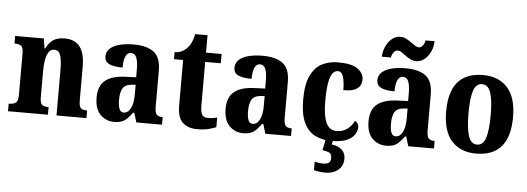

<svg xmlns="http://www.w3.org/2000/svg" viewBox="-59 -946 3739 1361"><g transform="rotate(5 1811.0 -265.0)"><path d="M14 0V-54H18Q48 -54 64.5 -66Q81 -78 81 -123V-417Q81 -459 66 -470.5Q51 -482 22 -482H18V-536H222L233 -466H238Q257 -506 287 -527.5Q317 -549 371 -549Q441 -549 477.5 -503.5Q514 -458 514 -356V-125Q514 -79 526.5 -66.5Q539 -54 568 -54H572V0H359V-327Q359 -391 347.5 -427Q336 -463 303 -463Q278 -463 263.5 -441Q249 -419 243 -383.5Q237 -348 237 -308V-119Q237 -77 251.5 -65.5Q266 -54 295 -54H298V0Z M769 10Q712 10 671.5 -30Q631 -70 631 -153Q631 -235 679.5 -274Q728 -313 826 -316L898 -319V-374Q898 -429 886.5 -458Q875 -487 847 -487Q821 -487 808.5 -458.5Q796 -430 796 -379Q731 -379 699.5 -395Q668 -411 668 -447Q668 -482 694 -505Q720 -528 763.5 -538.5Q807 -549 859 -549Q956 -549 1005 -511Q1054 -473 1054 -379V-125Q1054 -84 1065.5 -69Q1077 -54 1107 -54H1110V0H927L907 -67H898Q878 -40 861 -23Q844 -6 822.5 2Q801 10 769 10ZM831 -62Q862 -62 880.5 -97.5Q899 -133 899 -191V-266L867 -263Q824 -259 807.5 -231Q791 -203 791 -149Q791 -107 800.5 -84.5Q810 -62 831 -62Z M1361 10Q1295 10 1257 -25Q1219 -60 1219 -148V-470H1154V-520Q1189 -521 1212 -535Q1235 -549 1248 -565Q1260 -579 1271 -602.5Q1282 -626 1288 -660H1376V-536H1487V-470H1376V-161Q1376 -116 1387 -96Q1398 -76 1429 -76Q1466 -76 1495 -85V-16Q1480 -9 1446 0.5Q1412 10 1361 10Z M1687 10Q1630 10 1589.5 -30Q1549 -70 1549 -153Q1549 -235 1597.5 -274Q1646 -313 1744 -316L1816 -319V-374Q1816 -429 1804.5 -458Q1793 -487 1765 -487Q1739 -487 1726.5 -458.5Q1714 -430 1714 -379Q1649 -379 1617.5 -395Q1586 -411 1586 -447Q1586 -482 1612 -505Q1638 -528 1681.5 -538.5Q1725 -549 1777 -549Q1874 -549 1923 -511Q1972 -473 1972 -379V-125Q1972 -84 1983.5 -69Q1995 -54 2025 -54H2028V0H1845L1825 -67H1816Q1796 -40 1779 -23Q1762 -6 1740.5 2Q1719 10 1687 10ZM1749 -62Q1780 -62 1798.5 -97.5Q1817 -133 1817 -191V-266L1785 -263Q1742 -259 1725.5 -231Q1709 -203 1709 -149Q1709 -107 1718.5 -84.5Q1728 -62 1749 -62Z M2317 10Q2249 10 2198 -16Q2147 -42 2119 -102.5Q2091 -163 2091 -266Q2091 -374 2121 -436Q2151 -498 2201.5 -523.5Q2252 -549 2315 -549Q2414 -549 2456 -517.5Q2498 -486 2498 -444Q2498 -423 2488.5 -402.5Q2479 -382 2451.5 -369Q2424 -356 2369 -356Q2369 -409 2358.5 -448Q2348 -487 2319 -487Q2298 -487 2282 -467.5Q2266 -448 2257 -400Q2248 -352 2248 -267Q2248 -166 2271 -114.5Q2294 -63 2346 -63Q2391 -63 2423 -87.5Q2455 -112 2470 -147Q2497 -132 2497 -102Q2497 -77 2480.5 -51Q2464 -25 2424.5 -7.5Q2385 10 2317 10ZM2290 238Q2277 238 2252 235Q2227 232 2211 227V167Q2245 175 2270 175Q2296 175 2310.5 166Q2325 157 2325 130Q2325 101 2306 92.5Q2287 84 2259 81L2277 -9H2330L2321 35Q2364 39 2391.5 63Q2419 87 2419 127Q2419 180 2382.5 209Q2346 238 2290 238Z M2704 10Q2647 10 2606.5 -30Q2566 -70 2566 -153Q2566 -235 2614.5 -274Q2663 -313 2761 -316L2833 -319V-374Q2833 -429 2821.5 -458Q2810 -487 2782 -487Q2756 -487 2743.5 -458.5Q2731 -430 2731 -379Q2666 -379 2634.5 -395Q2603 -411 2603 -447Q2603 -482 2629 -505Q2655 -528 2698.5 -538.5Q2742 -549 2794 -549Q2891 -549 2940 -511Q2989 -473 2989 -379V-125Q2989 -84 3000.5 -69Q3012 -54 3042 -54H3045V0H2862L2842 -67H2833Q2813 -40 2796 -23Q2779 -6 2757.5 2Q2736 10 2704 10ZM2766 -62Q2797 -62 2815.5 -97.5Q2834 -133 2834 -191V-266L2802 -263Q2759 -259 2742.5 -231Q2726 -203 2726 -149Q2726 -107 2735.5 -84.5Q2745 -62 2766 -62ZM2866 -606Q2843 -606 2823.5 -615.5Q2804 -625 2788 -637.5Q2772 -650 2757.5 -659.5Q2743 -669 2728 -669Q2711 -669 2699.5 -652.5Q2688 -636 2685 -616H2620Q2622 -658 2638.5 -692Q2655 -726 2681 -747Q2707 -768 2739 -768Q2762 -768 2781 -758Q2800 -748 2816.5 -736Q2833 -724 2847.5 -714.5Q2862 -705 2876 -705Q2891 -705 2903.5 -721Q2916 -737 2919 -758H2983Q2982 -716 2965.5 -681.5Q2949 -647 2923 -626.5Q2897 -606 2866 -606Z M3344 10Q3234 10 3171 -59.5Q3108 -129 3108 -270Q3108 -411 3168.5 -480Q3229 -549 3347 -549Q3457 -549 3520.5 -480Q3584 -411 3584 -270Q3584 10 3344 10ZM3346 -54Q3390 -54 3407.5 -109Q3425 -164 3425 -270Q3425 -376 3407 -430Q3389 -484 3345 -484Q3302 -484 3284.5 -430Q3267 -376 3267 -270Q3267 -164 3285 -109Q3303 -54 3346 -54Z"/></g></svg>

Font: Noto Serif Tamil Condensed ExtraBold
Style: Italic
Weight: 800
Width: 3
Italic angle: -12°
Designer: Indian Type Foundry, Tom Grace, and the Monotype Design Team
Foundry: Monotype Imaging Inc.
Version: Version 2.003; ttfautohint (v1.8.4.7-5d5b)